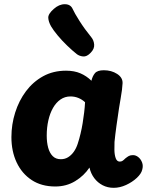

<svg xmlns="http://www.w3.org/2000/svg" viewBox="-20 -891 716 920"><path d="M34.7 -234Q34.7 -294.6 52.7 -351.6Q70.7 -408.7 104.4 -453.8Q138.2 -499 186.6 -525.7Q235 -552.3 296.6 -552.3Q335.9 -552.3 365.2 -539.7Q394.6 -527.1 418.1 -504.1Q423.1 -526.1 434.9 -540.3Q446.8 -554.4 477.6 -554.4Q513.9 -554.4 541.1 -536.9Q568.3 -519.3 567.3 -492.4Q566.3 -465.3 558 -418.7Q549.7 -372 543.7 -327Q541.7 -313 538.4 -291Q535.2 -269 532.7 -247.5Q530.2 -226 528.7 -211Q527.9 -195.9 528.2 -173.2Q528.4 -150.6 534.2 -133.6Q540 -116.7 554 -116.7Q561.9 -116.7 567.8 -120.8Q573.7 -124.9 580.1 -131.6Q589.8 -139.4 597.3 -143.6Q604.9 -147.7 617.2 -147.7Q630.6 -147.7 642.5 -138.3Q654.4 -128.9 660.7 -112.8Q667 -96.7 661.3 -77.2Q656.7 -58.2 635.1 -38.2Q613.4 -18.1 583.9 -4.6Q554.4 9 524.6 9Q495.8 9 471.8 -3.4Q447.9 -15.8 431.6 -37.5Q415.2 -59.2 408.7 -88.1Q382.6 -48.8 340.3 -23.1Q298.1 2.6 245 2.6Q178.7 2.6 131.8 -28.3Q84.9 -59.2 59.8 -112.6Q34.7 -166 34.7 -234ZM203.9 -241.1Q203.9 -209.2 210.7 -183.7Q217.6 -158.1 232.4 -143.1Q247.2 -128.1 271.3 -128.1Q290.8 -128.1 306.1 -137.5Q321.4 -146.9 333.3 -163.4Q345.2 -180 352.3 -202Q360 -225.4 365.9 -250.4Q371.9 -275.3 376.1 -301.2Q380.3 -327.1 383.3 -352.3Q386.3 -377.4 387.6 -401.1Q373.7 -414.1 355.9 -421.5Q338.1 -428.9 317.7 -428.9Q291 -428.9 269.9 -414.3Q248.8 -399.7 234.1 -374Q219.4 -348.3 211.7 -314.3Q203.9 -280.2 203.9 -241.1ZM414.7 -638.4Q396.3 -618.7 378.1 -620.5Q359.9 -622.3 347.3 -632.2Q326.2 -648.9 301.6 -672.7Q276.9 -696.4 256.1 -721.5Q235.3 -746.6 224.6 -765Q212.2 -787.1 211.3 -805.7Q210.4 -824.3 237.7 -848.3Q263.3 -871 290.7 -870.8Q318.1 -870.7 328.1 -848.2Q336.8 -828.7 360.9 -790.6Q385.1 -752.4 417.8 -712.1Q429.6 -697.8 431.2 -677.4Q432.9 -657 414.7 -638.4Z"/></svg>

Font: Playpen Sans Thai
Style: Regular
Weight: 400
Designer: Sirin Gunkloy, Laura Meseguer, Veronika Burian, José Scaglione
Foundry: TypeTogether
Version: Version 2.000